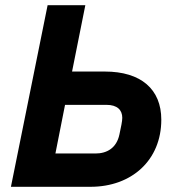

<svg xmlns="http://www.w3.org/2000/svg" viewBox="-20 -718 674 738"><path d="M22 0H328C486 0 600 -102 600 -258C600 -375 522 -443 383 -443H257L308 -698H163ZM193 -128 230 -315H389C431 -315 450 -295 450 -265C450 -252 445 -229 439 -201C428 -149 391 -128 347 -128Z"/></svg>

Font: Braiins Sans
Style: Bold Italic
Weight: 700
Italic angle: -11.31°
Designer: Mike Abbink, Paul van der Laan, Pieter van Rosmalen, Jiri Chlebus, Lubos Buracinsky
Foundry: Bold Monday, Sudetype
Version: Version 1.000;hotconv 1.0.109;makeotfexe 2.5.65596